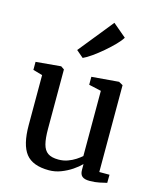

<svg xmlns="http://www.w3.org/2000/svg" viewBox="-129 -970 889 1072"><g transform="rotate(15 315.5 -434.0)"><path d="M491 9.5Q462.5 9.5 448.8 -1.5Q435 -12.5 435 -39V-72.5Q416.5 -53.5 388 -34.2Q359.5 -15 325.8 -2Q292 11 256.5 11Q162.5 11 122.8 -39.5Q83 -90 83 -204V-492.5L28.5 -508V-554.5L172.5 -567.5H173.5L192.5 -554.5V-210.5Q192.5 -156.5 201 -123.5Q209.5 -90.5 231 -75.5Q252.5 -60.5 292.5 -60.5Q321 -60.5 345.8 -69.5Q370.5 -78.5 390 -91.2Q409.5 -104 422.5 -115.5V-492.5L351 -508.5V-554.5L506.5 -567.5H508L531.5 -554.5V-52.5H590.5L590 -5.5Q572.5 -1.5 547.8 4Q523 9.5 491 9.5ZM276.5 -644 236 -678.5 397.5 -879 475 -813.5Q464.5 -795.5 440 -770.2Q415.5 -745 385 -719Q354.5 -693 325.8 -672.8Q297 -652.5 277.5 -644Z"/></g></svg>

Font: Merriweather Light 18pt Medium
Style: Regular
Weight: 500
Version: Version 2.100